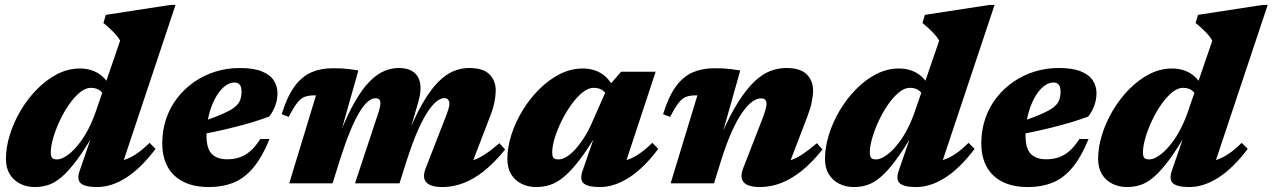

<svg xmlns="http://www.w3.org/2000/svg" viewBox="-20 -740 5137 775"><path d="M405.5 -342Q399 -361.5 384.8 -373.5Q370.5 -385.5 346.5 -385.5Q325 -385.5 302.2 -366.8Q279.5 -348 258.5 -317.8Q237.5 -287.5 221 -252.2Q204.5 -217 194.8 -183.2Q185 -149.5 185 -125Q185 -109 190.2 -102.8Q195.5 -96.5 210.5 -96.5Q222 -96.5 237.2 -104.2Q252.5 -112 269.8 -127.8Q287 -143.5 304.5 -167Q322 -190.5 338.2 -222.2Q354.5 -254 368 -293.5L465 -576Q457 -590 445.2 -602.8Q433.5 -615.5 421 -627Q408.5 -638.5 397.5 -647L407 -680L667 -720H688.5L460.5 -36.5L432 -85.5Q458.5 -87 482.2 -94.8Q506 -102.5 530.8 -119Q555.5 -135.5 583.5 -163.5L608 -139Q548 -60 488.8 -22.5Q429.5 15 372.5 15Q323.5 15 306.2 0Q289 -15 302 -52L356.5 -210H365Q323 -138 290 -93.8Q257 -49.5 229.2 -25.8Q201.5 -2 175.2 6.5Q149 15 120.5 15Q88.5 15 62 2Q35.5 -11 19.8 -36.2Q4 -61.5 4 -98.5Q4 -145.5 19.8 -196.2Q35.5 -247 63.8 -294.5Q92 -342 129.8 -380.2Q167.5 -418.5 211.2 -441Q255 -463.5 302.5 -463.5Q344 -463.5 375.8 -444.5Q407.5 -425.5 432.5 -379Z M926 -407Q910 -407 893.8 -396.5Q877.5 -386 863.2 -366.5Q849 -347 837.8 -320.2Q826.5 -293.5 820 -261.2Q813.5 -229 813.5 -192.5Q813.5 -140.5 834.8 -118.8Q856 -97 896.5 -97Q924.5 -97 947.2 -104.8Q970 -112.5 990.5 -130.2Q1011 -148 1031 -179H1068Q1037 -103.5 1000.8 -61.2Q964.5 -19 921 -2Q877.5 15 823.5 15Q762 15 719.8 -6.5Q677.5 -28 656.2 -67.5Q635 -107 635 -161.5Q635 -214.5 650.8 -260.8Q666.5 -307 695.5 -344.5Q724.5 -382 763.8 -409.2Q803 -436.5 849.8 -451Q896.5 -465.5 948 -465.5Q1003 -465.5 1036.5 -452Q1070 -438.5 1085 -415.5Q1100 -392.5 1100 -363.5Q1100 -338.5 1091.2 -314.2Q1082.5 -290 1066.5 -269.5Q1034.5 -257.5 997.8 -246.5Q961 -235.5 922 -225.8Q883 -216 842.8 -207.5Q802.5 -199 764 -192L766 -239Q815 -255 848.8 -268Q882.5 -281 903.8 -292.5Q925 -304 936 -315.5Q947 -327 951 -340.5Q955 -354 955 -370.5Q955 -382.5 952 -390.5Q949 -398.5 942.5 -402.8Q936 -407 926 -407Z M1869 -38 1836 -85.5Q1863.5 -85.5 1887.5 -92.8Q1911.5 -100 1937.5 -117Q1963.5 -134 1996 -162L2019 -136.5Q1975 -82.5 1933 -49.2Q1891 -16 1849.5 -0.5Q1808 15 1766.5 15Q1718 15 1700.8 -4Q1683.5 -23 1698.5 -61.5L1776 -260.5Q1786 -286.5 1790 -299.5Q1794 -312.5 1794 -320.5Q1794 -331 1789 -337.5Q1784 -344 1773 -344Q1761 -344 1745 -332.8Q1729 -321.5 1709.5 -293.5Q1690 -265.5 1668 -216.5Q1646 -167.5 1621.5 -91.5L1592.5 0H1413L1501.5 -267.5Q1507.5 -284.5 1510.5 -295.5Q1513.5 -306.5 1514.5 -313.2Q1515.5 -320 1515.5 -324Q1515.5 -334.5 1510.2 -339Q1505 -343.5 1495 -343.5Q1481.5 -343.5 1465.5 -330.5Q1449.5 -317.5 1431.5 -288.2Q1413.5 -259 1393.5 -210.5Q1373.5 -162 1351 -91.5L1322.5 0H1147.5L1255.5 -355Q1253.5 -355 1251.8 -355Q1250 -355 1248 -355Q1225.5 -355 1210 -349.2Q1194.5 -343.5 1180 -325.2Q1165.5 -307 1145.5 -268L1117 -279Q1139 -350.5 1168.8 -391Q1198.5 -431.5 1236.8 -448Q1275 -464.5 1323 -464.5Q1343.5 -464.5 1359.2 -463.8Q1375 -463 1390.8 -461Q1406.5 -459 1426.5 -455.5L1350 -184.5V-196Q1382.5 -277.5 1413 -330.2Q1443.5 -383 1473 -412.2Q1502.5 -441.5 1531.5 -453.5Q1560.5 -465.5 1589 -465.5Q1633 -465.5 1655.2 -444.2Q1677.5 -423 1677.5 -384Q1677.5 -372 1675.2 -358.2Q1673 -344.5 1668.5 -329L1625 -178H1618Q1652 -264 1684 -319.8Q1716 -375.5 1747 -407.2Q1778 -439 1809.2 -452.2Q1840.5 -465.5 1873.5 -465.5Q1930.5 -465.5 1955.8 -439.8Q1981 -414 1981 -374.5Q1981 -354.5 1975.8 -327.8Q1970.5 -301 1957 -267Z M2332 -52 2386.5 -210H2395Q2353 -138 2318.8 -93.8Q2284.5 -49.5 2255.8 -25.8Q2227 -2 2200 6.5Q2173 15 2144.5 15Q2112 15 2085.5 2Q2059 -11 2043.5 -36.2Q2028 -61.5 2028 -98.5Q2028 -145.5 2044.2 -196.2Q2060.5 -247 2089.5 -294.5Q2118.5 -342 2157 -380.2Q2195.5 -418.5 2240 -441Q2284.5 -463.5 2332 -463.5Q2374 -463.5 2405.8 -444.5Q2437.5 -425.5 2462 -379L2435.5 -342Q2429 -361.5 2414.8 -373.5Q2400.5 -385.5 2376 -385.5Q2354.5 -385.5 2331.2 -366.8Q2308 -348 2286.2 -317.8Q2264.5 -287.5 2247 -252.2Q2229.5 -217 2219.2 -183.2Q2209 -149.5 2209 -125Q2209 -109 2214.2 -102.8Q2219.5 -96.5 2234.5 -96.5Q2249 -96.5 2266.5 -107Q2284 -117.5 2302 -137.2Q2320 -157 2337 -183.5Q2354 -210 2368 -241.5L2432.5 -387.5L2487 -450.5H2626.5L2490 -36.5L2461 -85.5Q2488 -87 2511.8 -94.8Q2535.5 -102.5 2560 -119Q2584.5 -135.5 2613 -163.5L2637 -139Q2577.5 -60 2518 -22.5Q2458.5 15 2402 15Q2352.5 15 2335.8 0Q2319 -15 2332 -52Z M2685 -268 2656.5 -279Q2678.5 -350.5 2708.2 -391Q2738 -431.5 2776.2 -448Q2814.5 -464.5 2862.5 -464.5Q2883.5 -464.5 2899.2 -463.8Q2915 -463 2931.2 -461Q2947.5 -459 2968 -455.5L2891.5 -184.5V-195Q2926.5 -276 2960 -328.5Q2993.5 -381 3025.2 -411Q3057 -441 3088.8 -453.2Q3120.5 -465.5 3153 -465.5Q3211 -465.5 3236.5 -439.8Q3262 -414 3262 -374.5Q3262 -354.5 3256.5 -327.8Q3251 -301 3238 -267L3150 -38L3117.5 -85.5Q3145 -85.5 3169 -92.8Q3193 -100 3218.8 -117Q3244.5 -134 3277.5 -162L3300 -136.5Q3256.5 -82.5 3214.5 -49.2Q3172.5 -16 3131 -0.5Q3089.5 15 3047.5 15Q2999.5 15 2982.2 -4Q2965 -23 2980 -61.5L3057 -259.5Q3067 -286 3070.5 -299Q3074 -312 3074 -320.5Q3074 -331 3068.8 -337Q3063.5 -343 3051.5 -343Q3035.5 -343 3017 -330Q2998.5 -317 2977.5 -287.8Q2956.5 -258.5 2934.5 -210.2Q2912.5 -162 2890.5 -91.5L2862 0H2687L2795 -355Q2793 -355 2791.2 -355Q2789.5 -355 2787.5 -355Q2765 -355 2749.5 -349.2Q2734 -343.5 2719.5 -325.2Q2705 -307 2685 -268Z M3711.5 -342Q3705 -361.5 3690.8 -373.5Q3676.5 -385.5 3652.5 -385.5Q3631 -385.5 3608.2 -366.8Q3585.5 -348 3564.5 -317.8Q3543.5 -287.5 3527 -252.2Q3510.5 -217 3500.8 -183.2Q3491 -149.5 3491 -125Q3491 -109 3496.2 -102.8Q3501.5 -96.5 3516.5 -96.5Q3528 -96.5 3543.2 -104.2Q3558.5 -112 3575.8 -127.8Q3593 -143.5 3610.5 -167Q3628 -190.5 3644.2 -222.2Q3660.5 -254 3674 -293.5L3771 -576Q3763 -590 3751.2 -602.8Q3739.5 -615.5 3727 -627Q3714.5 -638.5 3703.5 -647L3713 -680L3973 -720H3994.5L3766.5 -36.5L3738 -85.5Q3764.5 -87 3788.2 -94.8Q3812 -102.5 3836.8 -119Q3861.5 -135.5 3889.5 -163.5L3914 -139Q3854 -60 3794.8 -22.5Q3735.5 15 3678.5 15Q3629.5 15 3612.2 0Q3595 -15 3608 -52L3662.5 -210H3671Q3629 -138 3596 -93.8Q3563 -49.5 3535.2 -25.8Q3507.5 -2 3481.2 6.5Q3455 15 3426.5 15Q3394.5 15 3368 2Q3341.5 -11 3325.8 -36.2Q3310 -61.5 3310 -98.5Q3310 -145.5 3325.8 -196.2Q3341.5 -247 3369.8 -294.5Q3398 -342 3435.8 -380.2Q3473.5 -418.5 3517.2 -441Q3561 -463.5 3608.5 -463.5Q3650 -463.5 3681.8 -444.5Q3713.5 -425.5 3738.5 -379Z M4232 -407Q4216 -407 4199.8 -396.5Q4183.5 -386 4169.2 -366.5Q4155 -347 4143.8 -320.2Q4132.5 -293.5 4126 -261.2Q4119.5 -229 4119.5 -192.5Q4119.5 -140.5 4140.8 -118.8Q4162 -97 4202.5 -97Q4230.5 -97 4253.2 -104.8Q4276 -112.5 4296.5 -130.2Q4317 -148 4337 -179H4374Q4343 -103.5 4306.8 -61.2Q4270.5 -19 4227 -2Q4183.5 15 4129.5 15Q4068 15 4025.8 -6.5Q3983.5 -28 3962.2 -67.5Q3941 -107 3941 -161.5Q3941 -214.5 3956.8 -260.8Q3972.5 -307 4001.5 -344.5Q4030.5 -382 4069.8 -409.2Q4109 -436.5 4155.8 -451Q4202.5 -465.5 4254 -465.5Q4309 -465.5 4342.5 -452Q4376 -438.5 4391 -415.5Q4406 -392.5 4406 -363.5Q4406 -338.5 4397.2 -314.2Q4388.5 -290 4372.5 -269.5Q4340.5 -257.5 4303.8 -246.5Q4267 -235.5 4228 -225.8Q4189 -216 4148.8 -207.5Q4108.5 -199 4070 -192L4072 -239Q4121 -255 4154.8 -268Q4188.5 -281 4209.8 -292.5Q4231 -304 4242 -315.5Q4253 -327 4257 -340.5Q4261 -354 4261 -370.5Q4261 -382.5 4258 -390.5Q4255 -398.5 4248.5 -402.8Q4242 -407 4232 -407Z M4814 -342Q4807.5 -361.5 4793.2 -373.5Q4779 -385.5 4755 -385.5Q4733.5 -385.5 4710.8 -366.8Q4688 -348 4667 -317.8Q4646 -287.5 4629.5 -252.2Q4613 -217 4603.2 -183.2Q4593.5 -149.5 4593.5 -125Q4593.5 -109 4598.8 -102.8Q4604 -96.5 4619 -96.5Q4630.5 -96.5 4645.8 -104.2Q4661 -112 4678.2 -127.8Q4695.5 -143.5 4713 -167Q4730.5 -190.5 4746.8 -222.2Q4763 -254 4776.5 -293.5L4873.5 -576Q4865.5 -590 4853.8 -602.8Q4842 -615.5 4829.5 -627Q4817 -638.5 4806 -647L4815.5 -680L5075.5 -720H5097L4869 -36.5L4840.5 -85.5Q4867 -87 4890.8 -94.8Q4914.5 -102.5 4939.2 -119Q4964 -135.5 4992 -163.5L5016.5 -139Q4956.5 -60 4897.2 -22.5Q4838 15 4781 15Q4732 15 4714.8 0Q4697.5 -15 4710.5 -52L4765 -210H4773.5Q4731.5 -138 4698.5 -93.8Q4665.5 -49.5 4637.8 -25.8Q4610 -2 4583.8 6.5Q4557.5 15 4529 15Q4497 15 4470.5 2Q4444 -11 4428.2 -36.2Q4412.5 -61.5 4412.5 -98.5Q4412.5 -145.5 4428.2 -196.2Q4444 -247 4472.2 -294.5Q4500.5 -342 4538.2 -380.2Q4576 -418.5 4619.8 -441Q4663.5 -463.5 4711 -463.5Q4752.5 -463.5 4784.2 -444.5Q4816 -425.5 4841 -379Z"/></svg>

Font: Newsreader 16pt 16pt ExtraBold
Style: Italic
Weight: 800
Italic angle: -17°
Version: Version 1.003